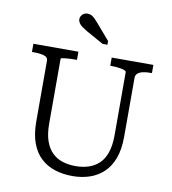

<svg xmlns="http://www.w3.org/2000/svg" viewBox="-100 -1026 1013 1130"><g transform="rotate(10 406.5 -461.5)"><path d="M221 -264Q221 -201 236 -159Q251 -117 277.5 -91.5Q304 -66 339.5 -55Q375 -44 418 -44Q459 -44 494.5 -55.5Q530 -67 556.5 -92Q583 -117 597.5 -159.5Q612 -202 612 -264V-640Q612 -645 604 -649Q596 -653 583 -655.5Q570 -658 554.5 -659.5Q539 -661 525 -661H516V-710H765V-661H754Q730 -661 710.5 -656.5Q691 -652 680 -642Q669 -632 669 -615V-264Q669 -188 649 -134.5Q629 -81 593 -47.5Q557 -14 510 1.5Q463 17 409 17Q352 17 303.5 1.5Q255 -14 219 -47.5Q183 -81 163.5 -134.5Q144 -188 144 -264V-625Q144 -647 120 -654Q96 -661 59 -661H48V-710H317V-661H308Q294 -661 278.5 -660.5Q263 -660 250 -658.5Q237 -657 229 -655.5Q221 -654 221 -651ZM398 -895Q387 -908 377 -918Q367 -928 356.5 -934Q346 -940 332 -940Q313 -940 301 -927.5Q289 -915 289 -900Q289 -888 296 -877Q303 -866 316 -857Q329 -848 345 -838L449 -780H478V-802Z"/></g></svg>

Font: Roboto Serif Light
Style: Regular
Weight: 300
Designer: Greg Gazdowicz
Foundry: Commercial Type
Version: Version 1.008